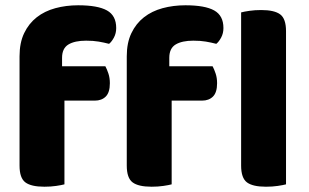

<svg xmlns="http://www.w3.org/2000/svg" viewBox="-20 -699 1169 727"><path d="M987 8Q937 8 915 -8.5Q893 -25 893 -72V-652Q904 -655 924.5 -658Q945 -661 969 -661Q1019 -661 1041 -644.5Q1063 -628 1063 -581V-1Q1052 2 1031.5 5Q1011 8 987 8ZM215 -448H379Q385 -437 390.5 -420.5Q396 -404 396 -384Q396 -349 380.5 -333.5Q365 -318 339 -318H224V-1Q213 2 192.5 5Q172 8 148 8Q98 8 76 -8.5Q54 -25 54 -72V-486Q54 -537 71.5 -573.5Q89 -610 119 -633.5Q149 -657 189.5 -668Q230 -679 276 -679Q350 -679 385 -659.5Q420 -640 420 -593Q420 -573 411.5 -557Q403 -541 393 -533Q374 -538 353.5 -541.5Q333 -545 306 -545Q263 -545 239 -530.5Q215 -516 215 -480ZM621 -448H785Q791 -437 796.5 -420.5Q802 -404 802 -384Q802 -349 786.5 -333.5Q771 -318 745 -318H630V-1Q619 2 598.5 5Q578 8 554 8Q504 8 482 -8.5Q460 -25 460 -72V-486Q460 -537 477.5 -573.5Q495 -610 525 -633.5Q555 -657 595.5 -668Q636 -679 682 -679Q756 -679 791 -659.5Q826 -640 826 -593Q826 -573 817.5 -557Q809 -541 799 -533Q780 -538 759.5 -541.5Q739 -545 712 -545Q669 -545 645 -530.5Q621 -516 621 -480Z"/></svg>

Font: Baloo Da 2 ExtraBold
Style: Regular
Weight: 800
Designer: Noopur Datye, Sulekha Rajkumar and Ek Type
Foundry: Ek Type
Version: Version 1.640;hotconv 1.0.111;makeotfexe 2.5.65597; ttfautoh